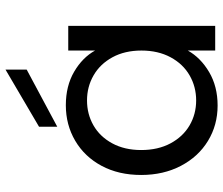

<svg xmlns="http://www.w3.org/2000/svg" viewBox="-78 -744 831 716"><g transform="rotate(-90 338.0 -386.5)"><path d="M43 -276Q43 -360 77 -423.5Q111 -487 170.5 -522Q230 -557 303 -557Q375 -557 428 -526Q481 -495 507 -448V-548H599V0H507V-102Q480 -54 426.5 -22.5Q373 9 302 9Q229 9 170 -27Q111 -63 77 -128Q43 -193 43 -276ZM507 -275Q507 -337 482 -383Q457 -429 414.5 -453.5Q372 -478 321 -478Q270 -478 228 -454Q186 -430 161 -384Q136 -338 136 -276Q136 -213 161 -166.5Q186 -120 228 -95.5Q270 -71 321 -71Q372 -71 414.5 -95.5Q457 -120 482 -166.5Q507 -213 507 -275ZM436 -703 223 -589V-657L436 -782Z"/></g></svg>

Font: A Bank Premium Regular
Style: Regular
Weight: 400
Designer: Ninad Kale (Devanagari), Jonny Pinhorn (Latin), Htun Naung (Myanmar)
Foundry: Indian Type Foundry
Version: 4.004